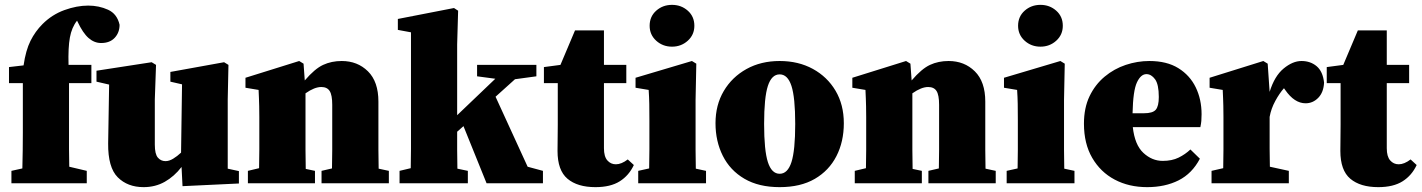

<svg xmlns="http://www.w3.org/2000/svg" viewBox="-20 -754 5849 790"><path d="M27 0V-51L72 -61Q73 -99 73.5 -136Q74 -173 74 -210V-412H17V-478L77 -485Q86 -547 105.5 -586Q125 -625 155 -655Q194 -694 245 -712.5Q296 -731 343 -731Q387 -731 424.5 -714Q462 -697 472 -652Q472 -620 452 -598.5Q432 -577 396 -577Q368 -577 344.5 -597.5Q321 -618 299 -665L297 -669Q275 -641 267.5 -599.5Q260 -558 262 -487H356V-412H264V-210Q264 -175 264 -139.5Q264 -104 265 -68L337 -51V0Z M731 12 727 -67Q697 -28 658 -6Q619 16 571 16Q505 16 464.5 -24.5Q424 -65 425 -164L429 -406L377 -418V-463L604 -498L622 -487L617 -345V-159Q617 -120 629.5 -105.5Q642 -91 661 -91Q676 -91 692.5 -101Q709 -111 725 -126L729 -407L681 -418V-458L902 -498L920 -487L917 -345V-60L963 -50V1Z M1000 0V-51L1046 -62Q1047 -98 1047 -138.5Q1047 -179 1047 -210V-272Q1047 -300 1046.5 -317Q1046 -334 1045.5 -349Q1045 -364 1044 -384L990 -393V-434L1211 -503L1229 -492L1234 -423Q1275 -471 1309.5 -487Q1344 -503 1386 -503Q1451 -503 1494 -460.5Q1537 -418 1537 -336V-210Q1537 -178 1537 -137Q1537 -96 1538 -60L1580 -51V0H1303V-51L1346 -61Q1347 -97 1347 -138Q1347 -179 1347 -210V-323Q1347 -363 1336.5 -379.5Q1326 -396 1302 -396Q1274 -396 1237 -370V-210Q1237 -179 1237 -137.5Q1237 -96 1238 -59L1276 -51V0Z M1624 0V-51L1670 -62Q1671 -99 1671 -141.5Q1671 -184 1671 -210V-621L1617 -631V-676L1848 -721L1865 -710L1861 -571V-280L2018 -430L1943 -440V-487H2187V-440L2099 -428L2019 -356L2151 -68L2214 -51V0H1982L1887 -235L1861 -212Q1861 -180 1861 -137.5Q1861 -95 1862 -60L1905 -51V0Z M2430 16Q2356 16 2315 -18.5Q2274 -53 2274 -133Q2274 -162 2274.5 -186.5Q2275 -211 2275 -240V-412H2218V-478L2286 -487L2346 -629H2465V-487H2557V-412H2465V-144Q2465 -110 2479 -94Q2493 -78 2514 -78Q2537 -78 2563 -98L2588 -75Q2568 -32 2530 -8Q2492 16 2430 16Z M2606 0V-51L2651 -61Q2652 -98 2652 -138.5Q2652 -179 2652 -210V-258Q2652 -299 2651.5 -326.5Q2651 -354 2649 -384L2595 -393V-434L2827 -503L2845 -492L2842 -343V-210Q2842 -179 2842 -137.5Q2842 -96 2843 -60L2885 -51V0ZM2745 -562Q2707 -562 2680 -586.5Q2653 -611 2653 -648Q2653 -686 2680 -710Q2707 -734 2745 -734Q2783 -734 2810 -710Q2837 -686 2837 -648Q2837 -611 2810 -586.5Q2783 -562 2745 -562Z M3188 16Q3102 16 3043 -18.5Q2984 -53 2954 -113Q2924 -173 2924 -247Q2924 -322 2958 -379.5Q2992 -437 3051.5 -470Q3111 -503 3188 -503Q3265 -503 3324.5 -470.5Q3384 -438 3418 -380.5Q3452 -323 3452 -247Q3452 -171 3421.5 -111.5Q3391 -52 3332.5 -18Q3274 16 3188 16ZM3188 -39Q3221 -39 3236.5 -87Q3252 -135 3252 -244Q3252 -353 3236.5 -400.5Q3221 -448 3188 -448Q3155 -448 3139.5 -400.5Q3124 -353 3124 -244Q3124 -135 3139.5 -87Q3155 -39 3188 -39Z M3497 0V-51L3543 -62Q3544 -98 3544 -138.5Q3544 -179 3544 -210V-272Q3544 -300 3543.5 -317Q3543 -334 3542.5 -349Q3542 -364 3541 -384L3487 -393V-434L3708 -503L3726 -492L3731 -423Q3772 -471 3806.5 -487Q3841 -503 3883 -503Q3948 -503 3991 -460.5Q4034 -418 4034 -336V-210Q4034 -178 4034 -137Q4034 -96 4035 -60L4077 -51V0H3800V-51L3843 -61Q3844 -97 3844 -138Q3844 -179 3844 -210V-323Q3844 -363 3833.5 -379.5Q3823 -396 3799 -396Q3771 -396 3734 -370V-210Q3734 -179 3734 -137.5Q3734 -96 3735 -59L3773 -51V0Z M4122 0V-51L4167 -61Q4168 -98 4168 -138.5Q4168 -179 4168 -210V-258Q4168 -299 4167.5 -326.5Q4167 -354 4165 -384L4111 -393V-434L4343 -503L4361 -492L4358 -343V-210Q4358 -179 4358 -137.5Q4358 -96 4359 -60L4401 -51V0ZM4261 -562Q4223 -562 4196 -586.5Q4169 -611 4169 -648Q4169 -686 4196 -710Q4223 -734 4261 -734Q4299 -734 4326 -710Q4353 -686 4353 -648Q4353 -611 4326 -586.5Q4299 -562 4261 -562Z M4697 -449Q4674 -449 4658 -415Q4642 -381 4640 -288H4687Q4723 -288 4735.5 -302.5Q4748 -317 4748 -355Q4748 -407 4732.5 -428Q4717 -449 4697 -449ZM4700 16Q4625 16 4566.5 -15Q4508 -46 4474 -104.5Q4440 -163 4440 -245Q4440 -310 4463 -358Q4486 -406 4525 -438.5Q4564 -471 4612 -487Q4660 -503 4709 -503Q4781 -503 4828.5 -473.5Q4876 -444 4900 -394.5Q4924 -345 4924 -284Q4924 -268 4923 -256.5Q4922 -245 4919 -231H4641Q4649 -158 4684.5 -125Q4720 -92 4764 -92Q4802 -92 4829.5 -105.5Q4857 -119 4878 -139L4917 -101Q4885 -40 4829.5 -12Q4774 16 4700 16Z M4965 0V-51L5013 -62Q5014 -98 5014 -138.5Q5014 -179 5014 -210V-273Q5014 -301 5013.5 -318Q5013 -335 5012.5 -349.5Q5012 -364 5011 -384L4957 -393V-434L5178 -503L5196 -492L5204 -376Q5224 -441 5261.5 -472Q5299 -503 5335 -503Q5372 -503 5397.5 -481.5Q5423 -460 5428 -414Q5426 -374 5404 -351.5Q5382 -329 5352 -329Q5306 -329 5268 -384L5263 -391Q5245 -371 5227.5 -339Q5210 -307 5204 -273V-210Q5204 -181 5204 -142Q5204 -103 5205 -68L5283 -51V0Z M5651 16Q5577 16 5536 -18.5Q5495 -53 5495 -133Q5495 -162 5495.5 -186.5Q5496 -211 5496 -240V-412H5439V-478L5507 -487L5567 -629H5686V-487H5778V-412H5686V-144Q5686 -110 5700 -94Q5714 -78 5735 -78Q5758 -78 5784 -98L5809 -75Q5789 -32 5751 -8Q5713 16 5651 16Z"/></svg>

Font: Source Serif Pro Black
Style: Regular
Weight: 900
Designer: Frank Grießhammer
Foundry: Adobe Systems Incorporated
Version: Version 3.001;hotconv 1.0.111;makeotfexe 2.5.65597